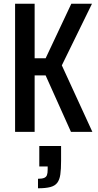

<svg xmlns="http://www.w3.org/2000/svg" viewBox="-20 -708 528 1031"><path d="M61 0V-688H166V-395H225L363 -688H474L312 -357L476 0H361L225 -303H166V0ZM184 303V252Q205 252 216.5 247.5Q228 243 232 232.5Q236 222 236 202V186H191V76H308V156Q308 200 304 228.5Q300 257 287.5 273.5Q275 290 250 296.5Q225 303 184 303Z"/></svg>

Font: Saira Condensed SemiBold
Style: Regular
Weight: 600
Width: 3
Designer: Hector Gatti with collaboration of the Omnibus-Type team
Foundry: Omnibus-Type
Version: Version 1.100